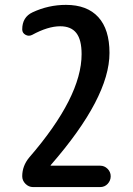

<svg xmlns="http://www.w3.org/2000/svg" viewBox="-20 -760 540 780"><path d="M70.3 -43.9Q70.3 -85.9 98.6 -120.1Q311.5 -366.2 311.5 -540Q311.5 -598.6 290 -626Q268.6 -653.3 224.6 -653.3Q174.8 -653.3 110.4 -618.2Q96.7 -611.3 83.5 -618.7Q70.3 -626 70.3 -640.6Q70.3 -690.4 112.3 -710Q176.8 -740.2 248 -740.2Q334 -740.2 379.4 -690.4Q424.8 -640.6 424.8 -544.9Q424.8 -363.3 186.5 -89.8Q185.5 -88.9 185.5 -87.9Q185.5 -86.9 186.5 -86.9H386.7Q404.3 -86.9 417 -74.2Q429.7 -61.5 429.7 -43.9Q429.7 -26.4 417.5 -13.2Q405.3 0 386.7 0H114.3Q96.7 0 83.5 -13.2Q70.3 -26.4 70.3 -43.9Z"/></svg>

Font: Rounded Mgen+ 1mn medium
Style: Regular
Weight: 500
Designer: [Source Han Sans]
Ryoko NISHIZUKA  (kana & ideographs); Paul D. Hunt (Latin, Greek & Cyrillic); Wenlong ZHANG  (bopomofo
Version: Version 1.059.20150602